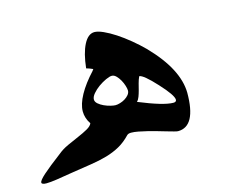

<svg xmlns="http://www.w3.org/2000/svg" viewBox="-71 -555 762 638"><g transform="rotate(-15 309.5 -236.0)"><path d="M405.8 -278.3Q400.9 -267.6 397.9 -255.9Q395 -244.1 392.1 -233.2Q389.2 -222.2 385.7 -212.9Q382.3 -203.6 376.5 -197.8Q459.5 -163.6 492.7 -163.6Q503.4 -163.6 503.4 -171.4Q503.4 -187 461.9 -231.9Q419.9 -277.8 405.8 -278.3ZM305.2 -205.6Q312 -205.6 321 -208.3Q330.1 -210.9 338.1 -215.8Q346.2 -220.7 351.8 -227.5Q357.4 -234.4 357.4 -242.2Q357.4 -248.5 354.2 -258.8Q351.1 -269 345.5 -279.1Q339.8 -289.1 332.8 -296.1Q325.7 -303.2 317.9 -303.2Q310.1 -303.2 296.9 -297.1Q283.7 -291 271 -282Q258.3 -272.9 249.3 -262.2Q240.2 -251.5 240.2 -242.2Q240.2 -234.4 248 -227.5Q255.9 -220.7 266.6 -215.8Q277.3 -210.9 288.1 -208.3Q298.8 -205.6 305.2 -205.6ZM84.5 -97.7Q99.1 -109.9 118.9 -118.9Q138.7 -127.9 157.5 -136Q176.3 -144 190.7 -152.1Q205.1 -160.2 208.5 -169.4Q201.2 -180.2 197.8 -191.2Q194.3 -202.1 194.3 -213.4Q194.3 -238.3 211.7 -269.8Q229 -301.3 261.7 -336.4L260.7 -335.9Q261.7 -336.9 262.7 -338.1Q263.7 -339.4 264.6 -340.8Q259.8 -343.3 253.4 -345.5Q247.1 -347.7 242.2 -349.1Q247.6 -399.9 262.7 -429.2Q277.8 -458.5 299.8 -458.5Q311.5 -458.5 330.1 -450.2Q348.6 -441.9 369.9 -428Q391.1 -414.1 413.1 -396Q435.1 -377.9 454.1 -358.9Q500.5 -311 522.9 -267.6Q545.4 -224.1 545.9 -184.1Q545.9 -68.4 483.4 -68.4Q480 -68.4 470.2 -71Q460.4 -73.7 446.8 -77.6Q433.1 -81.5 417.2 -86.2Q401.4 -90.8 385.5 -94.7Q369.6 -98.6 355.5 -101.3Q341.3 -104 331.1 -104Q321.3 -104 316.9 -99.6Q297.9 -79.6 276.9 -67.9Q255.9 -56.2 230.5 -48.8Q205.1 -41.5 174.8 -36.9Q144.5 -32.2 106.9 -26.4Q75.2 -21 52.2 -17.6Q29.3 -14.2 16.6 -14.2Q0 -14.2 0 -21Q0 -28.3 20.3 -46.4Q40.5 -64.5 84.5 -97.7Z"/></g></svg>

Font: XB Niloofar
Style: Bold
Weight: 700
Designer: Behnam
Foundry: Irmug
Version: Version 7.201 2008